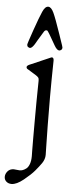

<svg xmlns="http://www.w3.org/2000/svg" viewBox="-98 -735 392 998"><g transform="rotate(5 98.0 -235.5)"><path d="M36.1 -481.4Q31.2 -481.4 25.9 -485.4Q20.5 -489.3 20.5 -497.1Q20.5 -502.9 45.4 -574.2Q70.3 -645.5 83 -673.8Q95.7 -703.1 112.3 -703.1Q127.9 -703.1 141.1 -674.8Q154.3 -646.5 181.6 -566.4Q194.3 -530.3 201.2 -508.8Q204.1 -500 204.1 -498Q204.1 -489.3 198.7 -485.4Q193.4 -481.4 188.5 -481.4Q176.8 -481.4 163.1 -504.9Q123 -576.2 118.2 -579.1Q116.2 -580.1 113.3 -580.1Q106.4 -580.1 101.1 -572.3Q95.7 -564.5 73.2 -526.4Q64.5 -511.7 59.6 -502.9Q45.9 -481.4 36.1 -481.4ZM93.8 -101.6Q93.8 -157.2 94.2 -205.1Q94.7 -252.9 95.2 -280.8Q95.7 -308.6 95.7 -314.5Q95.7 -319.3 95.2 -322.3Q94.7 -325.2 94.2 -327.6Q93.8 -330.1 90.8 -333Q87.9 -335.9 85.9 -337.9Q84 -339.8 78.1 -343.3Q72.3 -346.7 67.9 -349.6Q63.5 -352.5 53.7 -358.4Q43.9 -364.3 36.1 -369.1Q27.3 -373 27.3 -380.9Q27.3 -387.7 39.6 -393.6Q51.8 -399.4 147.5 -440.4Q151.4 -442.4 154.3 -442.4Q164.1 -442.4 164.1 -425.8Q164.1 -420.9 163.6 -396.5Q163.1 -372.1 162.6 -329.1Q162.1 -286.1 162.1 -235.4Q162.1 -156.2 163.1 -88.4Q164.1 -20.5 165 18.1Q166 56.6 166 65.4Q166 87.9 151.4 109.4Q137.7 128.9 119.1 150.9Q100.6 172.9 64.5 202.1Q28.3 231.4 2 231.4Q-14.6 231.4 -25.4 221.7Q-36.1 211.9 -36.1 197.3Q-36.1 181.6 -24.4 168Q-12.7 154.3 7.8 154.3Q13.7 154.3 23.4 155.8Q33.2 157.2 38.1 157.2Q45.9 157.2 54.2 154.3Q62.5 151.4 72.3 144Q82 136.7 88.4 119.6Q94.7 102.5 94.7 78.1Q94.7 73.2 94.2 50.3Q93.8 27.3 93.8 -13.2Q93.8 -53.7 93.8 -101.6Z"/></g></svg>

Font: Goudy Bookletter 1911
Style: Regular
Weight: 400
Version: Version 2010.07.03